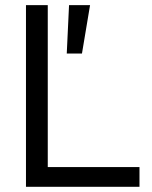

<svg xmlns="http://www.w3.org/2000/svg" viewBox="-20 -720 586 740"><path d="M80.1 0Q80.1 -174.8 80.1 -700.2Q100.6 -700.2 164.1 -700.2Q164.1 -543.9 164.1 -76.2Q252.9 -76.2 517.6 -76.2Q517.6 -56.6 517.6 0Q408.2 0 80.1 0ZM237.3 -513.7Q239.3 -560.5 246.1 -700.2Q266.6 -700.2 327.1 -700.2Q319.3 -653.3 295.9 -513.7Q281.2 -513.7 237.3 -513.7Z"/></svg>

Font: Kadena Space Grotesk
Style: Regular
Weight: 400
Designer: Florian Karsten
Version: Version 2.000